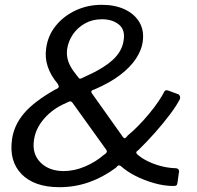

<svg xmlns="http://www.w3.org/2000/svg" viewBox="-20 -773 818 798"><path d="M403 -753Q458 -753 498.5 -734Q539 -715 559.5 -680.5Q580 -646 573 -598Q568 -564 545 -529Q522 -494 479.5 -461.5Q437 -429 372 -401Q354 -397 362 -385L492 -202Q497 -197 500.5 -199Q504 -201 511 -210Q531 -226 554.5 -250Q578 -274 600 -300.5Q622 -327 638.5 -351.5Q655 -376 664 -394Q667 -398 671 -398Q675 -398 681 -396L719 -382Q724 -381 727 -375Q730 -369 728 -362Q714 -334 686.5 -297.5Q659 -261 625 -222.5Q591 -184 555 -149Q549 -145 547 -142Q545 -139 549 -133Q566 -117 592 -104Q618 -91 648 -83Q678 -75 707 -74Q717 -74 721 -69.5Q725 -65 724 -59L718 -16Q717 -6 713.5 -3Q710 0 701 0Q662 0 620 -12Q578 -24 542 -42.5Q506 -61 482 -83Q476 -87 471.5 -85Q467 -83 462 -76Q408 -36 349.5 -15.5Q291 5 227 5Q123 5 70 -49Q17 -103 30 -194Q38 -252 79 -301Q120 -350 208 -400Q221 -405 223.5 -410Q226 -415 219 -426Q191 -459 178.5 -496Q166 -533 172 -573Q179 -625 211.5 -665.5Q244 -706 294 -729.5Q344 -753 403 -753ZM404 -693Q364 -693 333 -675.5Q302 -658 283 -630Q264 -602 259 -569Q256 -546 262 -524Q268 -502 285 -478L308 -448Q311 -445 316 -446.5Q321 -448 326 -451Q408 -487 448 -523.5Q488 -560 494 -606Q501 -650 473.5 -671.5Q446 -693 404 -693ZM282 -345Q276 -353 270 -351.5Q264 -350 255 -345Q200 -322 163.5 -280Q127 -238 121 -189Q113 -133 148.5 -97.5Q184 -62 245 -62Q289 -62 333.5 -81Q378 -100 411 -129Q419 -133 422.5 -138.5Q426 -144 422 -150L282 -345Z"/></svg>

Font: Libre Franklin
Style: Italic
Weight: 400
Italic angle: -8°
Designer: Pablo Impallari, Rodrigo Fuenzalida, Nhung Nguyen
Foundry: Impallari Type
Version: Version 3.000